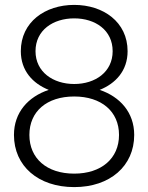

<svg xmlns="http://www.w3.org/2000/svg" viewBox="-20 -752 605 784"><path d="M283 12C429 12 528 -74 528 -201C528 -293 470 -357 387 -385C452 -411 501 -463 501 -543C501 -662 402 -732 283 -732C164 -732 65 -662 65 -543C65 -463 114 -411 179 -385C95 -357 37 -293 37 -201C37 -74 136 12 283 12ZM100 -201C100 -297 171 -358 283 -358C394 -358 466 -297 466 -201C466 -105 394 -43 283 -43C171 -43 100 -105 100 -201ZM125 -543C125 -629 197 -677 283 -677C369 -677 440 -629 440 -543C440 -458 369 -409 283 -409C197 -409 125 -458 125 -543Z"/></svg>

Font: Aspekta 250
Style: Regular
Weight: 250
Designer: Ivo Dolenc
Version: Version 2.000